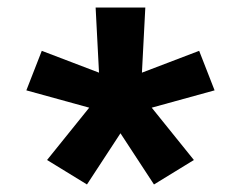

<svg xmlns="http://www.w3.org/2000/svg" viewBox="-20 -763 640 510"><path d="M211 -273 105 -338 217 -477 50 -523 91 -628 243 -570 234 -743H366L357 -570L509 -628L550 -523L383 -477L495 -338L389 -273L300 -409Z"/></svg>

Font: Iosevka Etoile Extrabold
Style: Regular
Weight: 800
Designer: Belleve Invis
Foundry: Belleve Invis
Version: Version 22.1.2; ttfautohint (v1.8.4)